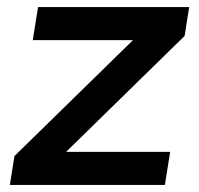

<svg xmlns="http://www.w3.org/2000/svg" viewBox="-20 -525 566 545"><path d="M8 0 21 -82 388 -441 383 -411H73L88 -505H517L504 -423L134 -61L139 -94H463L448 0Z"/></svg>

Font: Mulish ExtraLight
Style: Bold Italic
Weight: 700
Italic angle: -9°
Version: Version 3.603